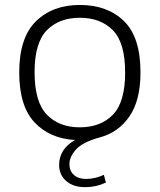

<svg xmlns="http://www.w3.org/2000/svg" viewBox="-20 -570 660 794"><path d="M332.5 204Q283 204 253.8 178.5Q224.5 153 224.5 112Q224.5 47 290 9Q185.5 3 122.5 -64.2Q59.5 -131.5 59.5 -270.5Q59.5 -414 128.5 -481.8Q197.5 -549.5 310 -549.5Q424 -549.5 492.5 -483Q561 -416.5 561 -270.5Q561 -155 515.2 -88.5Q469.5 -22 391.5 -1.5Q321 18 294 48.5Q267 79 267 109Q267 137 285.8 153.5Q304.5 170 336 170Q373 170 409.5 153L418 185Q377.5 204 332.5 204ZM310 -43.5Q396 -43.5 446.8 -95.5Q497.5 -147.5 497.5 -270Q497.5 -393.5 446.8 -445Q396 -496.5 310 -496.5Q224.5 -496.5 173.8 -445Q123 -393.5 123 -271.5Q123 -148 173.8 -95.8Q224.5 -43.5 310 -43.5Z"/></svg>

Font: Encode Sans Expanded Expanded Light
Style: Regular
Weight: 300
Width: 7
Designer: Multiple Designers
Foundry: Impallari Type
Version: Version 3.000; ttfautohint (v1.8.3) -l 8 -r 50 -G 200 -x 14 